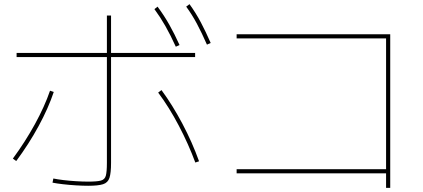

<svg xmlns="http://www.w3.org/2000/svg" viewBox="-20 -875 2040 925"><path d="M405 20Q379 20 346 18Q313 16 283 12.5Q253 9 233 5L237 -15Q256 -11 285 -7.5Q314 -4 346.5 -2Q379 0 405 0Q447 0 466 -5Q485 -10 490 -29Q495 -48 495 -90V-800H515V-90Q515 -42 507.5 -18.5Q500 5 476.5 12.5Q453 20 405 20ZM42 -111Q101 -191 148 -276.5Q195 -362 221 -438L239 -432Q213 -354 166 -267.5Q119 -181 58 -99ZM921 -92Q888 -181 841.5 -269.5Q795 -358 742 -429L758 -441Q811 -369 858.5 -279.5Q906 -190 939 -98ZM60 -600V-620H920V-600ZM827 -650Q801 -707 776.5 -750Q752 -793 724 -831L739 -843Q771 -800 796 -755.5Q821 -711 845 -658ZM977 -660Q952 -717 928.5 -761Q905 -805 877 -843L893 -855Q924 -812 948 -766.5Q972 -721 995 -668Z M1840 30V-40H1120V-60H1840V-690H1120V-710H1860V30Z"/></svg>

Font: M PLUS 1 Code Thin
Style: Regular
Weight: 250
Designer: Coji Morishita
Foundry: UNDERFOREST DESIGN
Version: Version 1.002